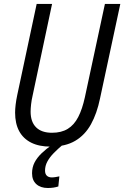

<svg xmlns="http://www.w3.org/2000/svg" viewBox="-20 -734 630 974"><path d="M236.8 9.8Q178.2 9.8 137.9 -10.5Q97.7 -30.8 77.1 -69.1Q56.6 -107.4 56.6 -162.6Q56.6 -180.2 59.3 -203.1Q62 -226.1 67.4 -251.5L166 -713.9H244.1L145 -247.1Q140.1 -226.1 137.7 -204.6Q135.3 -183.1 135.3 -167.5Q135.3 -115.7 163.1 -88.1Q190.9 -60.5 243.7 -60.5Q291.5 -60.5 323.7 -80.3Q356 -100.1 376.7 -140.1Q397.5 -180.2 410.6 -240.7L512.2 -713.9H590.3L487.3 -233.9Q471.7 -158.2 441.4 -103.5Q411.1 -48.8 361.3 -19.5Q311.5 9.8 236.8 9.8ZM222.7 219.7Q186 219.7 164.3 200.2Q142.6 180.7 142.6 145Q142.6 115.2 155 90.8Q167.5 66.4 190.7 43.9Q213.9 21.5 246.1 -1L298.8 0Q273.9 21 253.2 42Q232.4 63 220.5 85Q208.5 106.9 208.5 131.3Q208.5 148.4 217.5 157.2Q226.6 166 242.7 166Q252 166 261.7 164.3Q271.5 162.6 281.2 160.6L275.9 211.9Q264.2 215.8 250.5 217.8Q236.8 219.7 222.7 219.7Z"/></svg>

Font: Open Sans SemiCondensed
Style: Italic
Weight: 400
Width: 4
Italic angle: -12°
Designer: Monotype Design Team
Foundry: Monotype Imaging Inc.
Version: Version 3.000